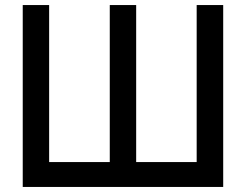

<svg xmlns="http://www.w3.org/2000/svg" viewBox="-20 -740 974 760"><path d="M70 0H863.5V-720H758.5V-98.5H519V-720H414.5V-98.5H174.5V-720H70Z"/></svg>

Font: Eudonet SemiBold
Style: Regular
Weight: 600
Designer: Mikhail Sharanda
Foundry: Mikhail Sharanda
Version: Version 4.503;Glyphs 3.1.2 (3151)